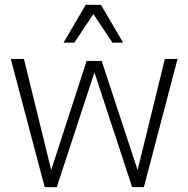

<svg xmlns="http://www.w3.org/2000/svg" viewBox="-20 -771 776 791"><path d="M333 -751 241.7 -595.2H286.1L364.7 -712.9L443.4 -595.2H487.3L396 -751ZM213.9 0 369.1 -472.7 524.4 0H572.8L711.4 -528.3H659.2L546.9 -70.3L398.9 -520H336.9L190.9 -70.8L78.6 -528.3H24.4L164.1 0Z"/></svg>

Font: My Font
Style: ExtraLight
Weight: 500
Designer: Vernon Adams
Foundry: newtypography
Version: Version 0.001